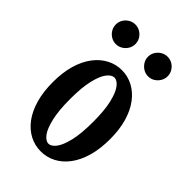

<svg xmlns="http://www.w3.org/2000/svg" viewBox="-235 -860 969 969"><g transform="rotate(45 250.0 -375.5)"><path d="M134.8 -771Q153.8 -771 169.9 -761.5Q186 -752 195.6 -736.1Q205.1 -720.2 205.1 -701.2Q205.1 -682.1 195.6 -666.3Q186 -650.4 169.9 -640.6Q153.8 -630.9 134.8 -630.9Q116.2 -630.9 100.1 -640.6Q84 -650.4 74.5 -666.3Q64.9 -682.1 64.9 -701.2Q64.9 -720.2 74.5 -736.1Q84 -752 100.1 -761.5Q116.2 -771 134.8 -771ZM365.2 -771Q384.3 -771 400.1 -761.5Q416 -752 425.5 -736.1Q435.1 -720.2 435.1 -701.2Q435.1 -682.1 425.5 -666.3Q416 -650.4 400.1 -640.6Q384.3 -630.9 365.2 -630.9Q346.2 -630.9 330.3 -640.6Q314.5 -650.4 304.7 -666.3Q294.9 -682.1 294.9 -701.2Q294.9 -720.2 304.7 -736.1Q314.5 -752 330.3 -761.5Q346.2 -771 365.2 -771ZM250 -560.1Q292.5 -560.1 329.6 -540.5Q366.7 -521 394.8 -483.9Q422.9 -446.8 438.5 -393.3Q454.1 -339.8 454.1 -272Q454.1 -201.7 438.5 -147.5Q422.9 -93.3 394.8 -55.9Q366.7 -18.6 329.6 0.7Q292.5 20 250 20Q207.5 20 170.4 0.7Q133.3 -18.6 105.2 -55.9Q77.1 -93.3 61.5 -147.5Q45.9 -201.7 45.9 -272Q45.9 -339.8 61.5 -393.3Q77.1 -446.8 105.2 -483.9Q133.3 -521 170.4 -540.5Q207.5 -560.1 250 -560.1ZM250 -506.8Q230 -506.8 211.2 -482.2Q192.4 -457.5 180.2 -405.8Q168 -354 168 -272.9Q168 -190.4 180.2 -137.9Q192.4 -85.4 211.2 -60.3Q230 -35.2 250 -35.2Q270 -35.2 288.8 -60.3Q307.6 -85.4 319.8 -137.9Q332 -190.4 332 -272.9Q332 -354 319.8 -405.8Q307.6 -457.5 288.8 -482.2Q270 -506.8 250 -506.8Z"/></g></svg>

Font: BIZ UDMincho
Style: Bold
Weight: 700
Monospace: yes
Designer: TypeBank Co., Ltd.
Foundry: Morisawa Inc.
Version: Version 1.06